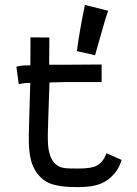

<svg xmlns="http://www.w3.org/2000/svg" viewBox="-20 -761 558 784"><path d="M421.4 -717.3Q410.6 -686 392.8 -622.3Q375 -558.6 368.2 -535.6L293.9 -552.2Q303.2 -626.5 326.7 -740.7ZM175.3 -213.4V-193.8Q175.3 -81.5 247.1 -74.2Q260.3 -72.8 299.8 -72.8Q354 -72.8 375 -84.5Q401.4 -98.6 415 -135.3L476.6 -107.9Q476.6 -107.4 474.9 -102.3Q473.1 -97.2 471.9 -94.5Q470.7 -91.8 468.3 -85.7Q465.8 -79.6 463.1 -75.2Q460.4 -70.8 456.3 -64.2Q452.1 -57.6 447.3 -52.2Q442.4 -46.9 436.3 -40.8Q430.2 -34.7 422.4 -28.8Q414.6 -22.9 405.8 -18.1Q370.1 2.9 300.8 2.9Q271 2.9 250.2 1.5Q229.5 0 207.5 -4.9Q185.5 -9.8 170.2 -18.6Q154.8 -27.3 140.9 -42.2Q127 -57.1 116.7 -78.6Q97.7 -117.7 97.7 -192.4V-213.4Q98.6 -239.7 100.3 -308.6Q102.1 -377.4 103.5 -422.4H96.7Q76.7 -422.4 56.6 -417L46.9 -488.3Q62.5 -494.1 96.7 -494.1H104Q104 -511.2 104.2 -551.3Q104.5 -591.3 104.5 -608.4L181.6 -607.9Q181.6 -563 180.7 -496.6H240.2L386.2 -497.6H395V-425.8H240.2Q229 -425.8 211.2 -425Q193.4 -424.3 182.1 -424.3Q179.7 -366.7 177.7 -297.1Q175.8 -227.5 175.3 -213.4Z"/></svg>

Font: FantasqueSansM Nerd Font
Style: Regular
Weight: 400
Monospace: yes
Designer: Jany Belluz
Version: Version 1.8.0 ; ttfautohint (v1.8.2);Nerd Fonts 3.4.0